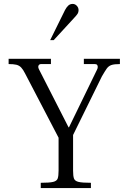

<svg xmlns="http://www.w3.org/2000/svg" viewBox="-20 -960 651 980"><path d="M188 0V-27Q232 -27 251 -31.5Q270 -36 274.5 -49Q279 -62 279 -89V-257L108 -585Q98 -605 88 -615.5Q78 -626 63.5 -629.5Q49 -633 24 -633V-660H240V-633H190Q180 -633 176.5 -625Q173 -617 180 -604L330 -310H332L474 -602Q479 -611 479 -618Q479 -625 475.5 -629Q472 -633 463 -633H408V-660H592V-633Q563 -633 548.5 -628Q534 -623 524.5 -609.5Q515 -596 500 -570L353 -271V-89Q353 -62 357.5 -49Q362 -36 381 -31.5Q400 -27 444 -27V0ZM236 -755 312 -909Q320 -924 329 -932Q338 -940 351 -940Q363 -940 372 -930.5Q381 -921 381 -908Q381 -898 376.5 -890.5Q372 -883 357 -867L254 -755Z"/></svg>

Font: Frank Ruhl Libre Light
Style: Regular
Weight: 300
Designer: Yanek Iontef
Foundry: Fontef
Version: Version 6.003;gftools[0.9.30]